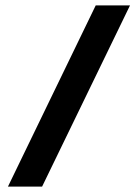

<svg xmlns="http://www.w3.org/2000/svg" viewBox="-20 -694 514 714"><path d="M9.5 0H136.5L463.5 -674H336Z"/></svg>

Font: Anybody SemiExpanded SemiBold
Style: Regular
Weight: 600
Width: 6
Designer: Tyler Finck
Foundry: Etcetera Type Company
Version: Version 1.113;gftools[0.9.25]